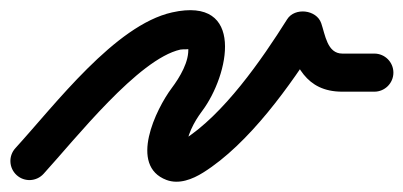

<svg xmlns="http://www.w3.org/2000/svg" viewBox="-49 -314 794 378"><path d="M36.7 28.3C36.7 28.3 36.7 28.3 36.7 28.3C100.1 -41.2 223.4 -197.9 306.2 -216.4C311.3 -217.5 325.9 -215.8 322.6 -219.1C322.2 -219.6 321.4 -221.3 321.5 -220.6C324.1 -193.2 304.8 -161.6 289 -140.5C258.2 -99.4 203.9 12.2 278.8 40.3C303.4 49.5 330 38.9 350.9 25.8C441.1 -30.6 523.5 -146.6 579.7 -236C587.3 -248 568.2 -256.6 548.3 -258.9C528.5 -261.2 507.9 -257.1 512.6 -243.7C532.4 -186.6 552.2 -133.5 625 -133.5C646 -133.5 667 -133.5 688 -133.5C708.7 -133.5 725.5 -150.3 725.5 -171C725.5 -191.7 708.7 -208.5 688 -208.5C688 -208.5 688 -208.5 688 -208.5C667 -208.5 646 -208.5 625 -208.5C595.1 -208.5 591.3 -245.6 583.4 -268.3C578.8 -281.7 565.8 -289.6 552 -291.2C538.3 -292.7 523.8 -288 516.3 -276C466.4 -196.7 391.1 -87.8 311.1 -37.8C306.9 -35.1 297.3 -36.2 297.6 -31.2C298 -26.7 306.8 -29.6 310.4 -26.8C313.1 -24.7 316.2 -14.9 316.5 -18.4C319 -47.1 331.8 -72.5 349 -95.5C402 -166.1 434.9 -322 289.8 -289.6C177.5 -264.5 59.8 -108.3 -18.7 -22.3C-32.7 -7 -31.6 16.7 -16.3 30.7C-1 44.7 22.7 43.6 36.7 28.3Z"/></svg>

Font: FRB American Cursive Extrabold
Style: Bold Italic
Weight: 800
Italic angle: -25°
Version: Version 2.0;Modular Font Editor K font №1